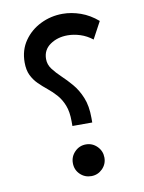

<svg xmlns="http://www.w3.org/2000/svg" viewBox="-78 -723 582 778"><g transform="rotate(-10 213.0 -334.0)"><path d="M48.3 -501Q48.3 -469.2 58.8 -447.8Q69.3 -426.3 85.9 -409.9Q102.5 -393.6 121.3 -378.4Q140.1 -363.3 156.7 -344.5Q173.3 -325.7 183.8 -299.1Q194.3 -272.5 194.3 -232.9V-213.9H275.9V-232.9Q275.9 -282.2 261.7 -316.7Q247.6 -351.1 226.8 -375.5Q206.1 -399.9 185.3 -419.4Q164.6 -439 150.4 -457.8Q136.2 -476.6 136.2 -499.5Q136.2 -537.1 166.5 -558.1Q196.8 -579.1 238.3 -579.1Q263.7 -579.1 290.3 -570.6Q316.9 -562 339.8 -543.9L377.4 -613.8Q344.7 -642.1 307.4 -655.3Q270 -668.5 233.4 -668.5Q185.1 -668.5 142.8 -647.7Q100.6 -627 74.5 -589.4Q48.3 -551.8 48.3 -501ZM169.9 -65.4Q169.9 -37.6 189 -19Q208 -0.5 234.9 -0.5Q261.7 -0.5 280.8 -19.5Q299.8 -38.6 299.8 -65.4Q299.8 -92.3 280.8 -111.6Q261.7 -130.9 234.9 -130.9Q208 -130.9 189 -111.6Q169.9 -92.3 169.9 -65.4Z"/></g></svg>

Font: Vazirmatn NL
Style: Regular
Weight: 400
Designer: Saber Rastikerdar
Foundry: Saber Rastikerdar
Version: Version 33.003